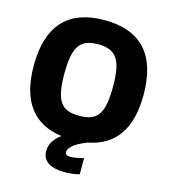

<svg xmlns="http://www.w3.org/2000/svg" viewBox="-136 -857 1035 1177"><g transform="rotate(15 381.0 -268.0)"><path d="M387 214Q316 214 279 189.5Q242 165 242 117Q242 55 308 5Q171 -14 102 -107.5Q33 -201 33 -369Q33 -559 120.5 -654.5Q208 -750 381 -750Q555 -750 642.5 -654.5Q730 -559 730 -369Q730 -46 474 2Q410 28 385.5 50.5Q361 73 361 92Q361 114 394 114Q410 114 434 109.5Q458 105 478 100V202Q455 208 433.5 211Q412 214 387 214ZM381 -143Q425 -143 454.5 -154Q484 -165 502 -191Q520 -217 528 -260.5Q536 -304 536 -369Q536 -434 528 -477.5Q520 -521 501.5 -547.5Q483 -574 453.5 -585.5Q424 -597 381 -597Q338 -597 308.5 -585.5Q279 -574 261 -547.5Q243 -521 235 -477.5Q227 -434 227 -369Q227 -304 235 -261Q243 -218 261 -191.5Q279 -165 308.5 -154Q338 -143 381 -143Z"/></g></svg>

Font: Encode Sans Narrow
Style: ExtraBold
Weight: 800
Designer: Pablo Impallari, Andres Torresi
Foundry: Pablo Impallari, Andres Torresi
Version: Version 1.000; ttfautohint (v1.00) -l 8 -r 50 -G 200 -x 14 -